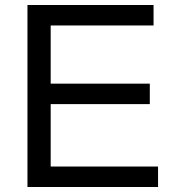

<svg xmlns="http://www.w3.org/2000/svg" viewBox="-20 -749 707 769"><path d="M183 -332V-82H613V0H90V-729H595V-647H183V-414H580V-332Z"/></svg>

Font: Ekushey Lal Sabuj Normal
Style: Regular
Weight: 400
Designer: Al Mamun Sumon
Foundry: Al Mamun Sumon
Version: Version 1.0